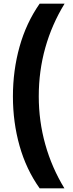

<svg xmlns="http://www.w3.org/2000/svg" viewBox="-20 -819 402 1055"><path d="M51 -289Q51 -432 87.5 -562.5Q124 -693 198 -799H335Q265 -685 229 -557Q193 -429 193 -290Q193 -153 229 -25Q265 103 334 216H198Q124 112 87.5 -17.5Q51 -147 51 -289Z"/></svg>

Font: Noto Sans Sinhala SemiCondensed ExtraBold
Style: Regular
Weight: 800
Width: 4
Designer: Jelle Bosma - Monotype Design Team
Foundry: Monotype Imaging Inc.
Version: Version 2.006; ttfautohint (v1.8.4.7-5d5b)